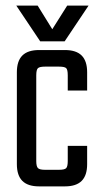

<svg xmlns="http://www.w3.org/2000/svg" viewBox="-20 -663 365 683"><path d="M109 -395V-90Q109 -71 115 -65Q121 -59 140 -59H164V0H119Q79 0 59.5 -19.5Q40 -39 40 -79V-406Q40 -446 59.5 -465.5Q79 -485 119 -485H171V-426H140Q121 -426 115 -420.5Q109 -415 109 -395ZM221 -341V-395Q221 -415 215.5 -420.5Q210 -426 190 -426H156V-485H211Q251 -485 270.5 -465.5Q290 -446 290 -406V-341ZM221 -90V-144H290V-79Q290 -39 270.5 -19.5Q251 0 211 0H156V-59H190Q210 -59 215.5 -65Q221 -71 221 -90ZM123 -516 38 -643H114L166 -559L219 -643H295L210 -516Z"/></svg>

Font: Teko Variable Light
Style: Regular
Weight: 300
Designer: Manushi Parikh, Jonny Pinhorn
Foundry: Indian Type Foundry
Version: Version 3.000